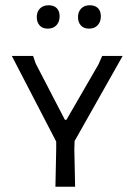

<svg xmlns="http://www.w3.org/2000/svg" viewBox="-20 -711 513 731"><path d="M131 -614C138.3 -606 148.7 -602 162 -602C176 -602 187 -606.3 195 -615C203 -623.7 207 -635 207 -649C207 -662.3 203.3 -672.7 196 -680C188.7 -687.3 178.3 -691 165 -691C151 -691 140 -686.8 132 -678.5C124 -670.2 120 -659.3 120 -646C120 -632.7 123.7 -622 131 -614ZM288 -614C295.3 -606 305.7 -602 319 -602C333 -602 344 -606.3 352 -615C360 -623.7 364 -635 364 -649C364 -662.3 360.3 -672.7 353 -680C345.7 -687.3 335.3 -691 322 -691C308 -691 297 -686.8 289 -678.5C281 -670.2 277 -659.3 277 -646C277 -632.7 280.7 -622 288 -614ZM266 0 263 -143 264 -174 447 -498H369L355 -466L233 -255H227L116 -469L106 -498H25L194 -172V-143L191 0Z"/></svg>

Font: Alegreya Sans SC
Style: Regular
Weight: 400
Designer: Juan Pablo del Peral
Foundry: Huerta Tipografica
Version: Version 1.000;PS 001.000;hotconv 1.0.70;makeotf.lib2.5.58329